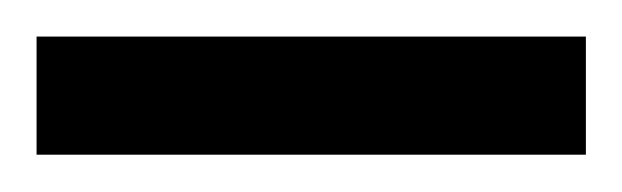

<svg xmlns="http://www.w3.org/2000/svg" viewBox="-20 -720 340 105"><path d="M0 -635.4V-700H300.4V-635.4Z"/></svg>

Font: Archivo Variable SemiBold
Style: Regular
Weight: 600
Designer: Hector Gatti
Foundry: Omnibus-Type
Version: Version 2.001